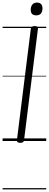

<svg xmlns="http://www.w3.org/2000/svg" viewBox="-20 -1092 378 1487"><path d="M137 14Q122 14 116 9Q110 4 111 -6L219 -871Q221 -881 228 -885.5Q235 -890 249 -890Q263 -890 269.5 -885.5Q276 -881 274 -871L166 -5Q165 4 158.5 9Q152 14 137 14ZM260 -973Q240 -973 229 -983.5Q218 -994 218 -1016Q218 -1041 230.5 -1056.5Q243 -1072 267 -1072Q287 -1072 298 -1060.5Q309 -1049 309 -1027Q309 -1002 297 -987.5Q285 -973 260 -973ZM0 365H338V375H0ZM0 -20H338V0H0ZM0 -505H338V-500H0ZM0 -885H338V-875H0Z"/></svg>

Font: Playwrite GB S Guides
Style: Italic
Weight: 400
Italic angle: -7.01216°
Designer: Veronika Burian, José Scaglione
Foundry: TypeTogether
Version: Version 1.002